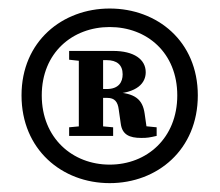

<svg xmlns="http://www.w3.org/2000/svg" viewBox="-20 -734 510 446"><path d="M77 -512.4C77 -611.5 148.4 -671.2 234.8 -671.2C321.2 -671.2 391.8 -611.5 391.8 -512.4C391.8 -413.3 321.2 -351.6 234.8 -351.6C148.4 -351.6 77 -413.3 77 -512.4ZM163.1 -418.3H219.5V-615.7H163.1V-418.3ZM186.1 -442.6 140.6 -438.3V-418.3H242.8V-438.3L196.2 -442.6H186.1ZM186.1 -590.3H192.1V-615.7H140.6V-595.3L186.1 -590.3ZM30 -512.4C30 -386.5 124.1 -308.6 234.8 -308.6C345.7 -308.6 439.5 -386.5 439.5 -512.4C439.5 -638.3 345.1 -714.2 234.8 -714.2C125.2 -714.2 30 -638.3 30 -512.4ZM343.9 -438.3 293.3 -443.3 322.7 -423.1 316 -470.1C311.4 -502.4 294.5 -519 242.7 -519.7L238.2 -515.6C300.9 -517.1 318.5 -542.7 318.5 -566.1C318.5 -596.1 291.3 -615.7 242.5 -615.7H192.1V-594.3H227.8C251.2 -594.3 264.9 -583.5 264.9 -561.4C264.9 -543.7 256.1 -527.2 227.8 -527.2H192.1V-506.6H229.5C246.3 -506.6 253.6 -497.4 255.8 -479.7L260.5 -446.8C263.8 -421.4 280.3 -413.6 308.2 -413.6C322.8 -413.6 327.3 -414.6 343.9 -418.3V-438.3Z"/></svg>

Font: Source Serif Variable
Style: Regular
Weight: 389
Designer: Frank Grießhammer
Foundry: Adobe Systems Incorporated
Version: Version 3.001;hotconv 1.0.111;makeotfexe 2.5.65597